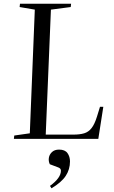

<svg xmlns="http://www.w3.org/2000/svg" viewBox="-20 -750 616 1037"><path d="M57 -18 141 -30 168 -698 86 -712 88 -730H364L362 -712L255 -698L227 -23H377Q411 -23 434.5 -30Q458 -37 474.5 -58Q491 -79 504 -121L520 -173H538L511 0H55ZM258 267 250 254Q309 211 309 172Q309 159 294 154L249 137Q241 120 244 102Q247 84 261 71Q275 58 299 58Q331 58 344.5 77Q358 96 358 122Q358 165 335 200Q312 235 258 267Z"/></svg>

Font: Literata 72pt
Style: Italic
Weight: 400
Italic angle: -2°
Designer: Latin by Veronika Burian and Jose Scaglione. Greek by Irene Vlachou. Cyrillic by Vera Evstafieva
Foundry: TypeTogether
Version: Version 3.002